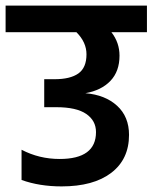

<svg xmlns="http://www.w3.org/2000/svg" viewBox="-47 -680 545 686"><path d="M478 -660V-565H351Q380 -528 380 -481Q380 -425 347.5 -391Q315 -357 258 -347Q329 -341 371.5 -302Q414 -263 414 -198Q414 -111 350.5 -62.5Q287 -14 173 -14Q94 -14 30 -37V-145Q93 -112 166 -112Q296 -112 296 -208Q296 -249 261 -273Q226 -297 154 -297H111V-397H148Q204 -397 233 -417.5Q262 -438 262 -486Q262 -529 226 -565H-27V-660Z"/></svg>

Font: Hind SemiBold
Style: Regular
Weight: 600
Designer: Manushi Parikh, Satya Rajpurohit
Foundry: Indian Type Foundry
Version: Version 2.001;PS 1.0;hotconv 1.0.79;makeotf.lib2.5.61930; tt